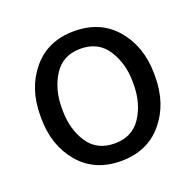

<svg xmlns="http://www.w3.org/2000/svg" viewBox="-102 -645 774 761"><g transform="rotate(-20 285.0 -264.0)"><path d="M44.9 -269.5Q44.9 -384.3 109.4 -461.2Q173.8 -538.1 284.7 -538.1Q395.5 -538.1 460 -462.6Q524.4 -387.2 525.9 -274.4V-258.3Q525.9 -143.6 461.2 -66.9Q396.5 9.8 285.6 9.8Q174.3 9.8 109.6 -66.9Q44.9 -143.6 44.9 -258.3ZM135.3 -258.3Q135.3 -179.7 172.6 -122.1Q210 -64.5 285.6 -64.5Q359.4 -64.5 397 -121.3Q434.6 -178.2 435.1 -256.8V-269.5Q435.1 -347.2 397.5 -405.5Q359.9 -463.9 284.7 -463.9Q210 -463.9 172.6 -405.5Q135.3 -347.2 135.3 -269.5Z"/></g></svg>

Font: Roboto21382017
Style: Regular
Weight: 400
Designer: Christian Robertson
Foundry: Google
Version: Version 2.138; 2017